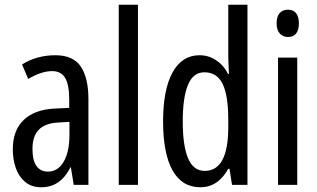

<svg xmlns="http://www.w3.org/2000/svg" viewBox="-20 -780 1339 810"><path d="M213 -547Q289 -547 321 -499Q353 -451 353 -362V0H291L279 -74H277Q263 -46 245 -27.5Q227 -9 204.5 0.5Q182 10 154 10Q113 10 86 -12.5Q59 -35 46.5 -71.5Q34 -108 34 -150Q34 -230 80 -274Q126 -318 211 -322L272 -325V-360Q272 -422 255 -451Q238 -480 200 -480Q178 -480 153 -472Q128 -464 99 -447L73 -508Q105 -528 140 -537.5Q175 -547 213 -547ZM225 -263Q170 -260 143.5 -232.5Q117 -205 117 -152Q117 -103 134 -79.5Q151 -56 182 -56Q224 -56 248.5 -97.5Q273 -139 273 -212V-266Z M562 0H481V-760H562Z M825 10Q748 10 708 -61Q668 -132 668 -268Q668 -402 708 -474.5Q748 -547 822 -547Q847 -547 869 -538Q891 -529 910 -511.5Q929 -494 942 -468H946Q945 -491 944 -508.5Q943 -526 943 -542V-760H1024V0H959L948 -68H943Q929 -43 911.5 -25.5Q894 -8 872.5 1Q851 10 825 10ZM844 -59Q893 -59 918 -105Q943 -151 943 -244V-274Q943 -378 919 -426.5Q895 -475 842 -475Q795 -475 773 -422Q751 -369 751 -268Q751 -165 773.5 -112Q796 -59 844 -59Z M1234 -537V0H1153V-537ZM1195 -739Q1218 -739 1229.5 -724Q1241 -709 1241 -681Q1241 -654 1229.5 -639Q1218 -624 1195 -624Q1173 -624 1160 -639Q1147 -654 1147 -681Q1147 -710 1159.5 -724.5Q1172 -739 1195 -739Z"/></svg>

Font: Noto Sans ExtraCondensed
Style: Regular
Weight: 400
Width: 2
Designer: Monotype Design Team
Foundry: Monotype Imaging Inc.
Version: Version 2.013